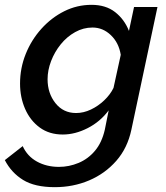

<svg xmlns="http://www.w3.org/2000/svg" viewBox="-64 -552 689 795"><path d="M163 223Q80 223 31.5 193Q-17 163 -44 111L30 53Q49 95 89 117Q129 139 180 139Q222 139 261.5 122.5Q301 106 329.5 72Q358 38 370 -15L386 -95Q351 -48 299 -21.5Q247 5 196 5Q140 5 100.5 -24Q61 -53 40 -101Q19 -149 19 -206Q19 -270 42.5 -328.5Q66 -387 107.5 -433Q149 -479 202 -505.5Q255 -532 315 -532Q374 -532 412.5 -502Q451 -472 470 -424L491 -523H588L480 -15Q464 61 417.5 114Q371 167 305 195Q239 223 163 223ZM251 -84Q282 -84 312.5 -98.5Q343 -113 368 -137Q393 -161 406 -188L436 -325Q428 -375 395 -406.5Q362 -438 319 -438Q281 -438 247 -419Q213 -400 187.5 -368.5Q162 -337 147.5 -299Q133 -261 133 -224Q133 -166 165.5 -125Q198 -84 251 -84Z"/></svg>

Font: Raleway SemiBold
Style: Italic
Weight: 600
Italic angle: -12°
Designer: Matt McInerney, Pablo Impallari, Rodrigo Fuenzalida
Foundry: Matt McInerney, Pablo Impallari, Rodrigo Fuenzalida
Version: Version 4.026